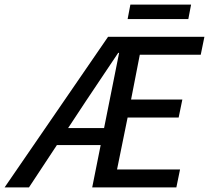

<svg xmlns="http://www.w3.org/2000/svg" viewBox="-54 -815 909 835"><path d="M-34 0 416 -655H835L819 -577H554L516 -382H739L723 -304H501L455 -78H729L713 0H347L464 -585H460Q425 -532 390 -480.5Q355 -429 320 -376L72 0ZM145 -184 162 -258H450L434 -184ZM501 -732 513 -795H777L765 -732Z"/></svg>

Font: Source Sans 3 ExtraLight Medium
Style: Italic
Weight: 500
Italic angle: -11°
Version: Version 3.052;hotconv 1.1.0;makeotfexe 2.6.0